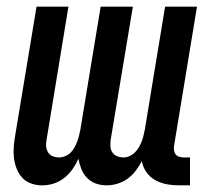

<svg xmlns="http://www.w3.org/2000/svg" viewBox="-20 -550 640 578"><path d="M107 8Q90 8 74 2.5Q58 -3 47 -15Q36 -27 30 -42.5Q24 -58 22 -75Q20 -92 21.5 -109.5Q23 -127 26 -144L90 -530H186L120 -128Q118 -118 119 -108.5Q120 -99 125 -91Q130 -83 139 -79.5Q148 -76 158 -76Q167 -76 176.5 -80Q186 -84 193 -91Q200 -98 204.5 -106.5Q209 -115 212.5 -124Q216 -133 218 -142Q220 -151 222 -160L283 -530H380L313 -128Q312 -118 312.5 -108.5Q313 -99 318.5 -91Q324 -83 333 -79.5Q342 -76 352 -76Q361 -76 370 -80Q379 -84 386 -91Q393 -98 398 -106.5Q403 -115 406.5 -124Q410 -133 412 -142Q414 -151 416 -160L477 -530H573L504 -111Q503 -104 504 -97Q505 -90 509 -85Q513 -80 520 -78Q527 -76 534 -76H552V8H520Q500 8 481.5 4.5Q463 1 447 -8Q431 -17 420.5 -32Q410 -47 407 -65Q399 -50 388.5 -36Q378 -22 364 -12Q350 -2 333.5 3Q317 8 301 8Q301 8 301 8Q301 8 301 8Q284 8 268.5 2.5Q253 -3 242 -14.5Q231 -26 225 -41Q219 -56 216 -72Q209 -56 198.5 -41Q188 -26 173.5 -14.5Q159 -3 142 2.5Q125 8 107 8Q107 8 107 8Q107 8 107 8Z"/></svg>

Font: Iosevka Curly Medium Extended
Style: Italic
Weight: 500
Width: 7
Italic angle: -9°
Monospace: yes
Designer: Belleve Invis
Foundry: Belleve Invis
Version: Version 11.1.0; ttfautohint (v1.8.3)